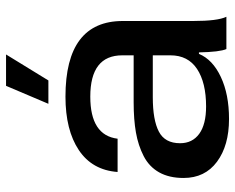

<svg xmlns="http://www.w3.org/2000/svg" viewBox="-92 -685 786 642"><g transform="rotate(-90 301.0 -364.0)"><path d="M224.1 8.8Q135.3 8.8 81.1 -31.5Q26.9 -71.8 26.9 -143.1Q26.9 -191.4 45.7 -224.9Q64.5 -258.3 100.1 -276.6Q135.7 -294.9 179 -302.5Q222.2 -310.1 279.8 -310.1H437V-348.1Q437 -455.1 298.8 -455.1Q169.4 -455.1 158.2 -363.8H46.9Q53.2 -448.7 120.1 -493.4Q187 -538.1 298.8 -538.1Q551.8 -538.1 551.8 -346.2V-110.8Q551.8 -29.3 565.9 0H458Q448.2 -22 446.8 -91.8H441.9Q422.9 -45.9 364.7 -18.6Q306.6 8.8 224.1 8.8ZM143.1 -154.8Q143.1 -113.8 174.6 -90.8Q206.1 -67.9 266.1 -67.9Q345.7 -67.9 391.4 -98.1Q437 -128.4 437 -187V-246.1H296.9Q220.7 -246.1 181.9 -225.8Q143.1 -205.6 143.1 -154.8ZM274.9 -595.2 335 -736.8H439.9L353 -595.2Z"/></g></svg>

Font: Lumene Sans Expanded Medium
Style: Regular
Weight: 500
Width: 7
Designer: Deni Anggara
Version: Version 1.003;Glyphs 3.1.2 (3151)